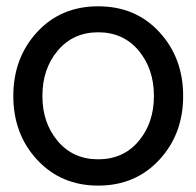

<svg xmlns="http://www.w3.org/2000/svg" viewBox="-20 -579 620 606"><path d="M482.7 -74.5Q407.2 6.8 290 6.8Q172.9 6.8 97.4 -74.5Q22 -155.8 22 -275.9Q22 -396 96.9 -477.5Q171.9 -559.1 290 -559.1Q408.2 -559.1 483.2 -477.5Q558.1 -396 558.1 -275.9Q558.1 -155.8 482.7 -74.5ZM465.8 -275.9Q465.8 -361.8 417.5 -419.4Q369.1 -477.1 290 -477.1Q210.9 -477.1 162.4 -419.4Q113.8 -361.8 113.8 -275.9Q113.8 -190.9 162.4 -133.5Q210.9 -76.2 290 -76.2Q369.1 -76.2 417.5 -133.5Q465.8 -190.9 465.8 -275.9Z"/></svg>

Font: ø
Style: ø
Weight: 400
Designer: Samuel Oakes
Foundry: Samuel Oakes
Version: Version 1.000;PS 001.000;hotconv 1.0.88;makeotf.lib2.5.64775